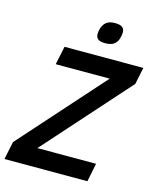

<svg xmlns="http://www.w3.org/2000/svg" viewBox="-142 -960 857 1047"><g transform="rotate(15 286.5 -436.0)"><path d="M-15.1 0 5.9 -101.1 425.8 -571.8H121.1L143.1 -675.8H587.9L567.9 -580.1L143.1 -104H474.1L453.1 0ZM429.7 -833Q429.7 -822.3 426.5 -808.1Q423.3 -793.9 418 -784.2Q407.2 -766.1 391.1 -759Q375 -752 351.1 -752Q322.3 -752 310.5 -762Q298.8 -772 298.8 -789.1Q298.8 -800.3 301.3 -812.5Q303.7 -824.7 309.1 -835Q317.9 -853.5 333.7 -862.8Q349.6 -872.1 376 -872.1Q405.3 -872.1 417.5 -862.3Q429.7 -852.5 429.7 -833Z"/></g></svg>

Font: Clear Sans Medium
Style: Italic
Weight: 500
Italic angle: -12°
Foundry: Intel Corporation
Version: Version 1.00